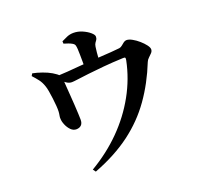

<svg xmlns="http://www.w3.org/2000/svg" viewBox="-145 -975 1290 1214"><g transform="rotate(-20 500.0 -368.5)"><path d="M124.9 -638.5 134.2 -653.6Q163.4 -648 197 -636.2Q230.6 -624.5 256.1 -609.4Q285.3 -592 294.6 -580Q303.8 -567.9 305.6 -541.9Q306.3 -529.2 308.3 -501.7Q310.4 -474.3 312.8 -440.2Q315.3 -406.2 317.4 -372.6Q319.4 -339.1 320.6 -313Q321.8 -286.9 321.8 -274.9Q322.1 -250.2 309.9 -238Q297.6 -225.8 276.5 -225.5Q256 -225.3 239.7 -241.6Q223.4 -258 213.7 -281.2Q203.9 -304.4 203.7 -323.7Q202.7 -332 205.2 -344.1Q207.7 -356.3 208.4 -370.7Q209.1 -384.2 207.4 -407.9Q205.6 -431.6 202.2 -459.1Q198.9 -486.7 194.6 -510.6Q190.4 -534.5 185.5 -547.7Q175.8 -576.7 160.3 -596.8Q144.9 -616.8 124.9 -638.5ZM263.9 -565.7 264.3 -582.7Q304 -584.1 347.9 -587.5Q391.7 -590.8 433.1 -594.5Q474.4 -598.1 506 -599.7Q539.1 -602.7 576.4 -604.8Q613.8 -606.9 648 -609.4Q682.2 -611.9 706.2 -614.7Q716.7 -616.4 726.1 -624.4Q735.6 -632.4 745.3 -639.9Q755 -647.4 765.6 -647.4Q781.9 -647.4 803.6 -635.3Q825.4 -623.2 845.7 -605.4Q866.1 -587.6 879.6 -569.7Q893.2 -551.8 893.2 -539.6Q893.2 -526.8 883.5 -516.3Q873.8 -505.8 862.3 -495.3Q850.7 -484.8 845.5 -471.6Q794.8 -344.7 723 -243.4Q651.2 -142 548.3 -64.9Q445.4 12.2 299.7 67.9L286.1 49.3Q401.1 -18.6 489.9 -107.9Q578.7 -197.3 637.9 -304Q697.1 -410.7 720.9 -527.9Q723.6 -540.8 720.9 -544.8Q718.2 -548.7 706.7 -548Q633.2 -545 572.9 -539.5Q512.6 -534 466.7 -528.6Q420.9 -523.2 391.6 -519.2Q362.4 -515.2 351.3 -515.2Q331.8 -515.2 314.5 -527.8Q297.3 -540.3 263.9 -565.7ZM384.1 -762.4 383.1 -778.5Q401.5 -787.9 421.9 -796.5Q442.3 -805.1 466.3 -805.1Q495.9 -805.1 524.8 -792.6Q553.7 -780 573 -763.4Q592.2 -746.8 592.2 -734.9Q592.2 -721.8 587.1 -714.1Q582 -706.3 576.2 -698.6Q570.5 -690.8 568 -675.1Q565.6 -660.1 563.5 -638.6Q561.4 -617.1 560.2 -595.8Q558.9 -574.6 558.9 -559.1L458.8 -556.9Q458.8 -562.9 458.8 -579.4Q458.8 -595.8 458.8 -617.4Q458.8 -639 458.3 -661Q457.8 -683 457.1 -699.1Q456.1 -715.8 453.2 -725.2Q450.3 -734.6 438.3 -741.5Q427.2 -748.2 413.1 -753Q399.1 -757.7 384.1 -762.4Z"/></g></svg>

Font: Noto Serif JP
Style: Regular
Weight: 200
Designer: Ryoko NISHIZUKA 西塚涼子 (kana & ideographs); Frank Grießhammer (Latin, Greek & Cyrillic); Wenlong ZHANG 张文龙 (bopomofo); San
Foundry: Adobe
Version: Version 2.001;hotconv 1.1.0;makeotfexe 2.6.0